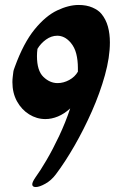

<svg xmlns="http://www.w3.org/2000/svg" viewBox="-20 -737 483 774"><path d="M40 -468Q75 -564 119.5 -618.5Q164 -673 210.5 -695Q257 -717 297 -717Q329 -717 353 -706.5Q377 -696 389 -681Q407 -659 415 -630Q423 -601 423 -566Q423 -506 403 -434Q383 -362 350.5 -288.5Q318 -215 280 -149Q242 -83 205 -34Q187 -10 163 3.5Q139 17 124 17Q110 17 110 6Q110 -3 123 -22Q142 -48 167.5 -91.5Q193 -135 218.5 -189Q244 -243 263 -300Q239 -278 213.5 -267.5Q188 -257 163 -257Q128 -257 97.5 -276Q67 -295 48.5 -328.5Q30 -362 30 -406Q30 -417 31.5 -428.5Q33 -440 34 -449Q34 -451 35 -453Q35 -453 35 -454Q37 -459 40 -468ZM129 -511Q129 -452 155 -427Q181 -402 212 -402Q236 -402 259 -414.5Q282 -427 294 -448Q294 -456 294 -463Q294 -494 287.5 -520Q281 -546 265 -565Q252 -580 238.5 -586.5Q225 -593 211 -593Q187 -593 165.5 -577.5Q144 -562 131 -540Q129 -525 129 -511Z"/></svg>

Font: Ga Maamli
Style: Regular
Weight: 400
Designer: Afotey Clement Nii Odai, Ama Asantewa Diaka, David Abbey-Thompson
Foundry: Sorkin Type Co.
Version: Version 1.000; ttfautohint (v1.8.4.7-5d5b)